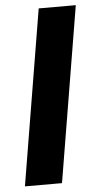

<svg xmlns="http://www.w3.org/2000/svg" viewBox="-53 -760 398 793"><g transform="rotate(-5 146.0 -363.5)"><path d="M292.3 -727.3 171.5 0H17.8L138.5 -727.3Z"/></g></svg>

Font: Inter P
Style: Bold Italic
Weight: 700
Italic angle: 9.39999°
Designer: Rasmus Andersson
Foundry: rsms
Version: Version 3.018;git-588b23468